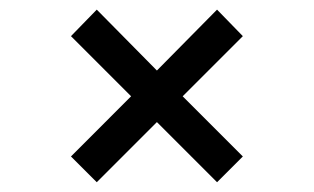

<svg xmlns="http://www.w3.org/2000/svg" viewBox="-20 -516 655 401"><path d="M433.3 -495.9 487.2 -440.5 361.5 -314.9 487.2 -189.2 433.3 -135.4 307.7 -261 182.1 -135.4 128.2 -189.2 253.8 -314.9 128.2 -440.5 182.1 -495.9 307.7 -368.7Z"/></svg>

Font: FiraCode Nerd Font
Style: Regular
Weight: 400
Designer: Carrois Corporate, Edenspiekermann AG, Nikita Prokopov
Foundry: Carrois Corporate, Edenspiekermann AG, Nikita Prokopov
Version: Version 6.002;Nerd Fonts 2.2.2